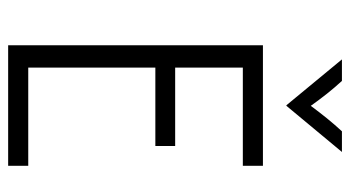

<svg xmlns="http://www.w3.org/2000/svg" viewBox="-214 -645 859 471"><g transform="rotate(90 215.5 -409.5)"><path d="M91 0V-625H386.8V-575.7H145.8V-409.7H338.2V-361.1H145.8V-49.3H386.8V0ZM238.2 -682.6 125.7 -818.8H178.5Q195.1 -800.7 209.7 -782.3Q224.3 -763.9 239.6 -742.4Q255.6 -763.9 270.5 -782.3Q285.4 -800.7 302.1 -818.8H352.8L239.6 -682.6Z"/></g></svg>

Font: Afacad Flux Light
Style: Regular
Weight: 300
Designer: Kristian Moeller
Foundry: Dicotype
Version: Version 1.100